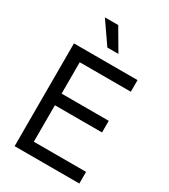

<svg xmlns="http://www.w3.org/2000/svg" viewBox="-223 -1039 1007 1144"><g transform="rotate(30 280.5 -467.0)"><path d="M69.3 -707H155.3V0H69.3ZM153.3 -80.1H514.6V0H153.3ZM153.3 -411.1H479.5V-331.1H153.3ZM153.3 -707H506.8V-627H153.3ZM151.4 -933.6H243.2L330.1 -785.2H253.9Z"/></g></svg>

Font: Wanted Sans Std Variable
Style: Regular
Weight: 400
Designer: Original Design by Kil Hyung-jin and Kang Hanbin, Wanted Lab, Inc;
Foundry: Wanted Lab, Inc.
Version: Version 1.003;Glyphs 3.2 (3227)